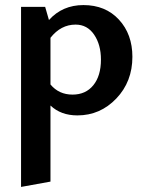

<svg xmlns="http://www.w3.org/2000/svg" viewBox="-20 -448 578 757"><path d="M309 -428Q396 -428 449 -370.5Q502 -313 502 -224Q502 -126 438.5 -59.5Q375 7 285 7Q220 7 179 -32V268L63 289V-421H158L173 -369Q226 -428 309 -428ZM266 -75Q318 -75 348 -112Q378 -149 378 -213Q378 -272 351 -311.5Q324 -351 278 -351Q220 -351 179 -299V-115Q212 -75 266 -75Z"/></svg>

Font: EauTest
Style: Bold Italic
Weight: 700
Italic angle: -12°
Designer: Christian Thalmann (Catharsis Fonts)
Version: Version 0.001;PS 000.001;hotconv 1.0.88;makeotf.lib2.5.64775